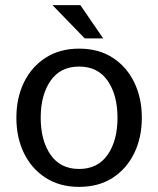

<svg xmlns="http://www.w3.org/2000/svg" viewBox="-20 -720 618 750"><path d="M289 10Q214 10 159 -25Q104 -60 74 -121Q44 -182 44 -260Q44 -338 74 -399Q104 -460 159 -495Q214 -530 289 -530Q365 -530 419.5 -495Q474 -460 504 -399Q534 -338 534 -260Q534 -182 504 -121Q474 -60 419.5 -25Q365 10 289 10ZM289 -60Q362 -60 400.5 -115.5Q439 -171 439 -260Q439 -349 400.5 -404.5Q362 -460 289 -460Q216 -460 177.5 -404.5Q139 -349 139 -260Q139 -171 177.5 -115.5Q216 -60 289 -60ZM311 -570 185 -700H294L383 -570Z"/></svg>

Font: Hedvig Letters Sans
Style: Regular
Weight: 400
Designer: Alexander Örn & Tor Weibull
Foundry: Kanon Foundry
Version: Version 1.000; ttfautohint (v1.8.4.7-5d5b)